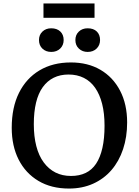

<svg xmlns="http://www.w3.org/2000/svg" viewBox="-20 -1079 805 1113"><path d="M380 14Q277 14 202.5 -30.5Q128 -75 88 -154Q48 -233 48 -338Q48 -456 90 -540.5Q132 -625 209 -671Q286 -717 391 -717Q489 -717 562 -674.5Q635 -632 676 -553.5Q717 -475 717 -369Q717 -285 693.5 -214.5Q670 -144 626 -93Q582 -42 519.5 -14Q457 14 380 14ZM392 -59Q440 -59 476.5 -76.5Q513 -94 537 -130Q561 -166 573.5 -221Q586 -276 586 -350Q586 -422 572 -477Q558 -532 531.5 -570Q505 -608 466 -627.5Q427 -647 377 -647Q329 -647 291.5 -628.5Q254 -610 228 -574Q202 -538 189 -484Q176 -430 176 -359Q176 -288 190.5 -232Q205 -176 233.5 -137.5Q262 -99 301.5 -79Q341 -59 392 -59ZM488 -778Q458 -778 437.5 -797Q417 -816 417 -847Q417 -877 437 -896Q457 -915 488 -915Q522 -915 541 -896.5Q560 -878 560 -847Q560 -817 540 -797.5Q520 -778 488 -778ZM277 -778Q246 -778 226 -797Q206 -816 206 -847Q206 -877 226 -896Q246 -915 277 -915Q310 -915 329.5 -896.5Q349 -878 349 -847Q349 -817 329 -797.5Q309 -778 277 -778ZM232 -976V-1059H528V-976Z"/></svg>

Font: Literata 18pt Medium
Style: Regular
Weight: 500
Designer: Latin by Veronika Burian and Jose Scaglione. Greek by Irene Vlachou. Cyrillic by Vera Evstafieva.
Foundry: TypeTogether
Version: Version 3.103;gftools[0.9.29]